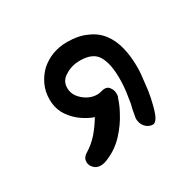

<svg xmlns="http://www.w3.org/2000/svg" viewBox="-87 -403 521 516"><g transform="rotate(-30 173.0 -144.5)"><path d="M299.8 -218.8Q293 -247.1 277.3 -267.6Q261.7 -288.1 236.3 -298.8Q211.9 -310.5 175.8 -310.5Q152.3 -310.5 130.9 -302.7Q110.4 -294.9 93.8 -280.3Q78.1 -265.6 68.4 -245.1Q58.6 -224.6 58.6 -199.2Q58.6 -176.8 68.4 -157.2Q79.1 -137.7 96.7 -123Q113.3 -109.4 133.8 -100.6L140.6 -98.6Q127.9 -77.1 111.3 -57.6Q93.8 -38.1 72.3 -25.4Q60.5 -17.6 60.5 -4.9Q60.5 5.9 68.4 13.7Q76.2 22.5 89.8 22.5Q101.6 22.5 115.2 15.6Q144.5 2.9 167 -21.5Q189.5 -45.9 204.1 -74.2Q213.9 -91.8 219.7 -110.4Q222.7 -115.2 222.7 -123Q222.7 -134.8 216.8 -142.6Q211.9 -151.4 201.2 -151.4Q195.3 -151.4 189.5 -149.4Q183.6 -147.5 176.8 -147.5Q154.3 -147.5 134.8 -164.1Q115.2 -180.7 115.2 -203.1Q115.2 -225.6 135.7 -237.3Q155.3 -250 181.6 -250Q222.7 -250 236.3 -224.6Q250 -200.2 250 -156.2Q250 -127 245.1 -99.6Q243.2 -82 238.3 -64.5L234.4 -43Q233.4 -40 234.4 -33.2Q236.3 -18.6 247.1 -9.8Q256.8 -2 267.6 -2.9Q276.4 -4.9 283.2 -20.5Q290 -37.1 294.9 -61.5L295.9 -64.5Q300.8 -87.9 302.7 -110.4Q306.6 -138.7 306.6 -158.2Q306.6 -191.4 299.8 -218.8Z"/></g></svg>

Font: Hi Melody Cyrillic
Style: Regular
Weight: 400
Version: Version 0.90 April 10, 2018